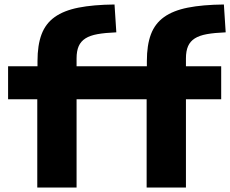

<svg xmlns="http://www.w3.org/2000/svg" viewBox="-20 -835 1025 855"><path d="M633 -393H321V0H146V-393H16V-540H147V-563Q147 -634 165 -682Q183 -730 223.5 -759Q264 -788 329.5 -801Q395 -814 490 -815L498 -691Q448 -689 414.5 -683Q381 -677 360.5 -664Q340 -651 330.5 -629.5Q321 -608 321 -575V-540H634V-563Q634 -634 652 -682Q670 -730 710.5 -759Q751 -788 816.5 -801Q882 -814 977 -815L985 -691Q935 -689 901.5 -683Q868 -677 847.5 -664Q827 -651 817.5 -629.5Q808 -608 808 -575V-540H965V-393H808V0H633Z"/></svg>

Font: Encode Sans Wide
Style: Bold
Weight: 700
Designer: Pablo Impallari, Andres Torresi
Foundry: Pablo Impallari, Andres Torresi
Version: Version 1.000; ttfautohint (v1.00) -l 8 -r 50 -G 200 -x 14 -